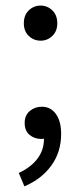

<svg xmlns="http://www.w3.org/2000/svg" viewBox="-20 -494 289 684"><path d="M125 -349.1Q100.1 -349.1 82.5 -366Q64.9 -382.8 64.9 -411.1Q64.9 -439.9 82.5 -457Q100.1 -474.1 125 -474.1Q148.9 -474.1 166.5 -457Q184.1 -439.9 184.1 -411.1Q184.1 -382.8 166.5 -366Q148.9 -349.1 125 -349.1ZM46.9 122.1Q88.9 103 112.8 72Q136.7 41 136.7 0Q133.8 1 127 1Q103 1 85.4 -13.4Q67.9 -27.8 67.9 -56.2Q67.9 -83 85.9 -98.4Q104 -113.8 128.9 -113.8Q160.6 -113.8 179.2 -87.9Q197.8 -62 197.8 -17.1Q197.8 47.9 162.8 95.9Q127.9 144 66.9 169.9Z"/></svg>

Font: Pyidaungsu ZawDecode
Style: Regular
Weight: 400
Designer: Sun Tun
Foundry: Your Own Font Foundry
Version: Version 2.50